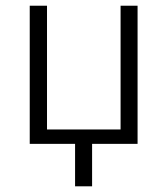

<svg xmlns="http://www.w3.org/2000/svg" viewBox="-20 -508 591 678"><path d="M245.1 149.9V0H85V-487.8H146V-50.8H405.8V-487.8H465.8V0H305.2V149.9Z"/></svg>

Font: Acari Sans Light
Style: Regular
Weight: 300
Designer: Alfredo Marco Pradil and Stefan Peev
Foundry: Hanken Design Co.
Version: Version 1.045;January 11, 2019;FontCreator 11.5.0.2425 64-bi